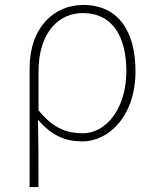

<svg xmlns="http://www.w3.org/2000/svg" viewBox="-20 -560 628 778"><path d="M100 198H136C136 92 136 31 134 -75C190 -9 247 13 313 13C423 13 529 -92 529 -271C529 -434 459 -540 317 -540C202 -540 100 -452 100 -283ZM315 -20C258 -20 199 -35 136 -113V-268C136 -435 223 -507 315 -507C441 -507 492 -405 492 -271C492 -124 413 -20 315 -20Z"/></svg>

Font: Noto Sans T Chinese Thin
Style: Regular
Weight: 100
Designer: Ryoko NISHIZUKA (kana & ideographs); Paul D. Hunt (Latin, Greek & Cyrillic); Wenlong ZHANG (bopomofo); Sandoll Communica
Foundry: Adobe Systems Incorporated
Version: Version 1.000;PS 1;hotconv 1.0.78;makeotf.lib2.5.61930